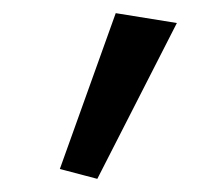

<svg xmlns="http://www.w3.org/2000/svg" viewBox="-20 -807 331 292"><path d="M128 -535 249 -772 156 -787 71 -550Z"/></svg>

Font: Cheyenne Sans Medium
Style: Italic
Weight: 500
Italic angle: -8.13011°
Designer: The Public Sans project authors (U.S. Web Design System), Libre Franklin designed by Pablo Impallari and Rodrigo Fuenzal
Foundry: The Cheyenne Sans Project Authors
Version: Version 2.007